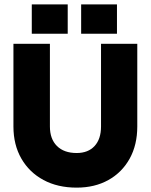

<svg xmlns="http://www.w3.org/2000/svg" viewBox="-20 -851 690 879"><path d="M351.5 -831H515.5V-696.5H351.5ZM125.5 -831H290V-696.5H125.5ZM41.5 -650.5H208.5V-272Q208.5 -214.5 240.8 -182.5Q273 -150.5 331 -150.5Q383.5 -150.5 413 -182.5Q442.5 -214.5 442.5 -272V-650.5H608.5V-272Q608.5 -188 573.8 -125Q539 -62 476.5 -27Q414 8 331 8Q244 8 179 -27Q114 -62 77.8 -125Q41.5 -188 41.5 -272Z"/></svg>

Font: Overused Grotesk ExtraBold
Style: Regular
Weight: 800
Version: Version 0.004